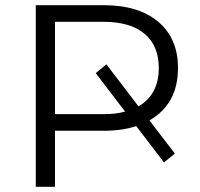

<svg xmlns="http://www.w3.org/2000/svg" viewBox="-20 -720 772 740"><path d="M666 -458Q666 -319 556 -256L654 -128L612 -94L505 -234Q451 -216 380 -216H192V0H118V-700H380Q514 -700 590 -636Q666 -572 666 -458ZM378 -280Q428 -280 462 -290L349 -438L390 -472L514 -310Q592 -356 592 -458Q592 -544 537 -590Q482 -636 378 -636H192V-280Z"/></svg>

Font: mBank
Style: Regular
Weight: 400
Designer: Julieta Ulanovsky
Foundry: Julieta Ulanovsky
Version: Version 7.200;PS 007.200;hotconv 1.0.88;makeotf.lib2.5.64775